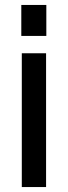

<svg xmlns="http://www.w3.org/2000/svg" viewBox="-20 -755 274 775"><path d="M166 -540V0H68V-540ZM167 -735V-610H66V-735Z"/></svg>

Font: Pathway Extreme Condensed Medium
Style: Regular
Weight: 500
Width: 3
Version: Version 1.001;gftools[0.9.26]